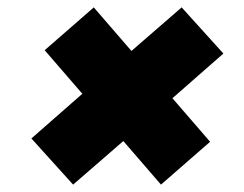

<svg xmlns="http://www.w3.org/2000/svg" viewBox="-20 -610 660 520"><path d="M65 -235 203 -356 101 -474 234 -590 336 -472 472 -590 585 -465 447 -344 549 -226 416 -110 314 -228 178 -110Z"/></svg>

Font: Montserrat Black
Style: Italic
Weight: 900
Italic angle: -11.3°
Designer: Julieta Ulanovsky
Foundry: Julieta Ulanovsky
Version: Version 9.000; ttfautohint (v1.8.4.7-5d5b)